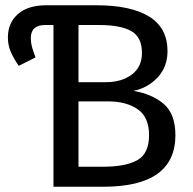

<svg xmlns="http://www.w3.org/2000/svg" viewBox="-20 -709 731 729"><path d="M646 -196Q646 0 373 0H183V-614H151Q97 -614 97 -564Q97 -547 101.5 -530.5Q106 -514 115 -491L51 -459Q32 -487 21 -512Q10 -537 10 -567Q10 -622 48 -655.5Q86 -689 156 -689H346Q477 -689 546.5 -646Q616 -603 616 -515Q616 -455 578.5 -415Q541 -375 487 -364Q558 -352 602 -314Q646 -276 646 -196ZM278 -614V-397H382Q442 -397 480.5 -426Q519 -455 519 -508Q519 -568 478.5 -591Q438 -614 356 -614ZM546 -196Q546 -264 503 -294Q460 -324 391 -324H278V-76H373Q457 -76 501.5 -101Q546 -126 546 -196Z"/></svg>

Font: FiraGOUPP
Style: Medium
Weight: 400
Designer: bBox Type
Foundry: bBox Type GmbH
Version: Version 1.001